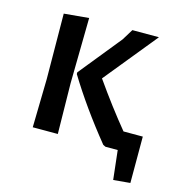

<svg xmlns="http://www.w3.org/2000/svg" viewBox="-91 -543 690 740"><g transform="rotate(15 254.0 -173.5)"><path d="M74 0 78 -193 76 -454 175 -463 171 -202 174 0ZM364 0 354 -5Q255 -127 185 -242V-249L321 -417L348 -461H454L283 -251Q351 -154 416 -75H493V110L426 116L413 0Z"/></g></svg>

Font: Alegreya Sans Medium
Style: Regular
Weight: 500
Designer: Juan Pablo del Peral
Foundry: Huerta Tipografica
Version: Version 2.007